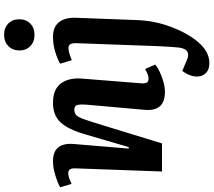

<svg xmlns="http://www.w3.org/2000/svg" viewBox="-72 -731 1032 928"><g transform="rotate(-90 444.0 -267.0)"><path d="M664.1 -689Q664.1 -721.7 685.1 -742.4Q706.1 -763.2 740.2 -763.2Q773.9 -763.2 794.4 -742.7Q814.9 -722.2 814.9 -689.9Q814.9 -657.2 794.2 -636.7Q773.4 -616.2 740.2 -616.2Q706.1 -616.2 685.1 -636.5Q664.1 -656.7 664.1 -689ZM596.2 -33.2Q577.6 -16.6 537.1 -1.2Q496.6 14.2 463.9 14.2Q369.1 14.2 377 -82L401.9 -362.8Q404.3 -397.5 400.1 -410.6Q396 -423.8 377 -423.8Q355 -423.8 344.5 -405.8Q334 -387.7 318.4 -337.4Q315.4 -328.1 314 -323.2L214.8 0H79.1L94.2 -417Q95.2 -435.1 89.8 -444.1Q84.5 -453.1 70.8 -453.1Q64.5 -453.1 57.1 -451.4Q49.8 -449.7 45.2 -448Q40.5 -446.3 31.5 -442.4Q22.5 -438.5 19 -437L2.9 -492.2Q22.9 -503.9 60.1 -515.4Q97.2 -526.9 128.9 -526.9Q220.7 -526.9 211.9 -424.8L189.9 -162.1L196.8 -160.2L259.8 -375Q283.2 -454.6 316.9 -490.7Q350.6 -526.9 411.1 -526.9Q476.1 -526.9 504.9 -488.5Q533.7 -450.2 527.8 -382.8L505.9 -107.9Q503.4 -84.5 508.1 -74.7Q512.7 -64.9 528.8 -64.9Q546.9 -64.9 574.2 -82ZM811 -122.1Q808.1 -37.6 779.1 41Q750 119.6 707 171.9Q659.7 229 603 229Q571.3 229 554.7 211.9Q538.1 194.8 538.1 168.9Q538.1 134.8 564.9 98.1L615.2 119.1Q640.6 131.3 657.2 123Q673.8 114.7 678.2 82Q681.2 55.7 685.1 -22.9L699.2 -411.1Q700.2 -432.1 694.8 -442.1Q689.5 -452.1 675.8 -452.1Q668.9 -452.1 659.7 -450.2Q650.4 -448.2 645.8 -446.5Q641.1 -444.8 629.6 -440.7Q618.2 -436.5 617.2 -436L600.1 -492.2Q622.1 -505.4 657.7 -516.1Q693.4 -526.9 730 -526.9Q778.3 -526.9 801.8 -496.6Q825.2 -466.3 821.8 -408.2Z"/></g></svg>

Font: Literata Book
Style: Bold Italic
Weight: 700
Italic angle: -3°
Designer: Latin by Veronika Burian and Jose Scaglione. Greek by Irene Vlachou. Cyrillic by Vera Evstafieva
Foundry: TypeTogether
Version: Version 1.003;PS 001.003;hotconv 1.0.88;makeotf.lib2.5.64775